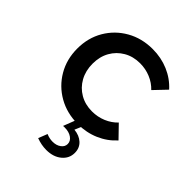

<svg xmlns="http://www.w3.org/2000/svg" viewBox="-201 -607 919 919"><g transform="rotate(45 259.0 -147.0)"><path d="M484.9 -72.8Q449.2 -33.2 399.4 -11.7Q349.6 9.8 291.5 9.8Q218.3 9.8 159.9 -23.4Q101.6 -56.6 67.9 -114.3Q34.2 -171.9 34.2 -244.1Q34.2 -316.9 67.9 -374.3Q101.6 -431.6 159.9 -464.8Q218.3 -498 291.5 -498Q349.1 -498 398.9 -476.8Q448.7 -455.6 484.4 -416L425.3 -354Q401.4 -379.4 367.9 -393.3Q334.5 -407.2 296.9 -407.2Q250.5 -407.2 214.4 -386.2Q178.2 -365.2 157.7 -328.9Q137.2 -292.5 137.2 -244.6Q137.2 -197.3 157.7 -160.2Q178.2 -123 214.4 -102.1Q250.5 -81.1 296.9 -81.1Q334.5 -81.1 368.2 -95.2Q401.9 -109.4 425.3 -134.3ZM205.1 191.4 223.1 145.5Q244.1 154.8 266.1 154.8Q291.5 154.8 308.3 142.3Q325.2 129.9 325.2 111.3Q325.2 91.3 306.6 78.4Q288.1 65.4 258.8 65.4Q256.3 65.4 253.4 65.4Q250.5 65.4 248 65.9L274.9 -3.4H317.9L299.3 40Q335.4 43.5 357.4 64Q379.4 84.5 379.4 117.2Q379.4 154.8 349.6 179.4Q319.8 204.1 272.5 204.1Q239.3 204.1 205.1 191.4Z"/></g></svg>

Font: Kumbh Sans Medium
Style: Regular
Weight: 500
Version: Version 1.005